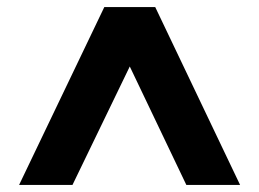

<svg xmlns="http://www.w3.org/2000/svg" viewBox="-20 -720 733 543"><path d="M34 -197 275 -700H419L659 -197H507L347 -532L185 -197Z"/></svg>

Font: DM Sans Black
Style: Regular
Weight: 900
Designer: Colophon Foundry, Jonny Pinhorn
Foundry: Colophon Foundry
Version: Version 4.004; ttfautohint (v1.8.4.7-5d5b)